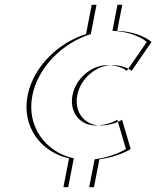

<svg xmlns="http://www.w3.org/2000/svg" viewBox="-20 -656 655 805"><path d="M245.9 129H353.9L376.7 12C458.8 1 508 -31 508 -31L471.9 -154C471.9 -154 434.3 -130 381.3 -130C314.3 -130 270.2 -186 284 -257C297.6 -327 363.4 -383 430.4 -383C483.4 -383 511.8 -359 511.8 -359L595.3 -480C595.3 -480 551.5 -522 451.4 -527L472.6 -636H364.6L340.7 -513C223.7 -477 118.9 -375 95.6 -255C70.3 -125 151.5 -18 269.4 8ZM265.9 129 289.4 8C171.5 -18 90.3 -125 115.6 -255C138.9 -375 243.7 -477 360.7 -513L384.6 -636H492.6L471.4 -527C571.5 -522 615.3 -480 615.3 -480L531.8 -359C531.8 -359 503.4 -383 450.4 -383C383.4 -383 317.6 -327 304 -257C290.2 -186 334.3 -130 401.3 -130C454.3 -130 491.9 -154 491.9 -154L528 -31C528 -31 478.8 1 396.7 12L373.9 129Z"/></svg>

Font: Hussar Plate
Style: Obl
Weight: 700
Foundry: Cannot Into Space Fonts
Version: Version 0.798247